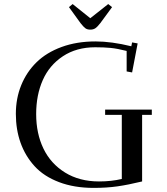

<svg xmlns="http://www.w3.org/2000/svg" viewBox="-20 -916 823 946"><path d="M58.1 -355Q58.1 -431.2 84.5 -496.1Q110.8 -561 159.9 -609.1Q209 -657.2 283.7 -684.6Q358.4 -711.9 450.2 -711.9Q529.3 -711.9 627 -688L630.9 -707L658.2 -702.1L630.9 -559.1L604 -564V-665Q557.6 -676.8 524.9 -679.9Q492.2 -683.1 449.2 -683.1Q356.9 -683.1 290 -638.9Q223.1 -594.7 190.7 -521.2Q158.2 -447.8 158.2 -354Q158.2 -258.3 194.1 -183.8Q230 -109.4 300.8 -65.7Q371.6 -22 467.8 -22Q528.8 -22 580.1 -34.2V-350.1H498V-376H728V-350.1H680.2V-22Q611.8 -5.4 558.6 2.2Q505.4 9.8 441.9 9.8Q345.7 9.8 271 -18.6Q196.3 -46.9 150.4 -97.2Q104.5 -147.5 81.3 -212.6Q58.1 -277.8 58.1 -355ZM319.8 -880.9 337.9 -896 424.8 -826.2 513.2 -896 532.2 -880.9 474.1 -801.8Q459.5 -783.2 449.5 -776.6Q439.5 -770 424.8 -770Q410.2 -770 401.1 -776.4Q392.1 -782.7 377 -801.8Z"/></svg>

Font: Dehuti Alt
Style: Bold
Weight: 700
Version: Version 1.2